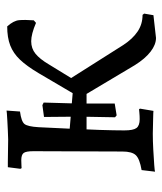

<svg xmlns="http://www.w3.org/2000/svg" viewBox="26 -524 507 600"><g transform="rotate(-90 280.0 -223.5)"><path d="M220 -113 214 -118 216 -228 215 -340 252 -345 260 -341 257 -236V-119ZM462 10Q441 10 419 -7Q397 -24 377 -56L287 -207H151V-262L294 -250L326 -272L440 -92Q459 -63 482 -47.5Q505 -32 534 -32L538 -27L533 2ZM304 -202 275 -226 352 -357Q374 -394 394 -415Q414 -436 438.5 -445.5Q463 -455 498 -455Q516 -435 517.5 -417.5Q519 -400 517 -372L509 -365Q474 -380 451.5 -380Q429 -380 412.5 -366.5Q396 -353 380 -326ZM44 7 49 -35Q84 -41 95.5 -53Q107 -65 107 -95L108 -373Q108 -396 102.5 -403.5Q97 -411 80 -411Q73 -411 64 -410.5Q55 -410 55 -410L53 -414L58 -453Q58 -453 73.5 -453Q89 -453 109.5 -452.5Q130 -452 145 -452Q157 -452 172.5 -453Q188 -454 202.5 -454.5Q217 -455 226 -456Q235 -457 235 -457L232 -415Q201 -411 193 -401Q185 -391 183 -357Q181 -313 178.5 -262.5Q176 -212 174.5 -166Q173 -120 173 -89Q173 -61 180.5 -51Q188 -41 208 -41Q218 -41 228.5 -42Q239 -43 239 -43L241 -40L234 2Q234 2 226.5 1.5Q219 1 208 1Q197 1 185 0.5Q173 0 163 0Q140 0 112.5 1.5Q85 3 65 4.5Q45 6 44 7Z"/></g></svg>

Font: Alegreya
Style: Regular
Weight: 400
Designer: Juan Pablo del Peral
Foundry: Huerta Tipografica
Version: Version 2.009